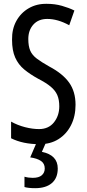

<svg xmlns="http://www.w3.org/2000/svg" viewBox="-20 -744 453 1004"><path d="M375 -196Q375 -136 351.5 -89.5Q328 -43 286 -16.5Q244 10 187 10Q100 10 38 -21V-108Q72 -89 111 -79Q150 -69 184 -69Q234 -69 262 -104Q290 -139 290 -188Q290 -223 279.5 -247Q269 -271 245 -291Q221 -311 180 -332Q138 -355 107 -380.5Q76 -406 59.5 -443Q43 -480 43 -536Q42 -592 65.5 -634.5Q89 -677 130.5 -701Q172 -725 225 -724Q267 -724 304 -713.5Q341 -703 369 -689L342 -612Q282 -645 227 -645Q181 -645 154.5 -615.5Q128 -586 128 -540Q128 -503 138 -479.5Q148 -456 172.5 -437.5Q197 -419 238 -396Q308 -359 341.5 -312Q375 -265 375 -196ZM282 137Q282 187 251 213.5Q220 240 164 240Q128 240 108 234V180Q128 186 151 186Q183 186 198.5 172.5Q214 159 214 137Q214 111 194 97.5Q174 84 138 79L172 0H221L199 50Q282 67 282 137Z"/></svg>

Font: Noto Sans Georgian ExtraCondensed
Style: Regular
Weight: 400
Width: 2
Designer: Monotype Design Team, Akaki Razmadze
Foundry: Google LLC
Version: Version 2.005; ttfautohint (v1.8.4.7-5d5b)